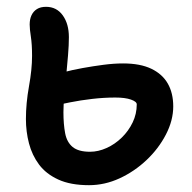

<svg xmlns="http://www.w3.org/2000/svg" viewBox="-20 -533 562 563"><path d="M241 10Q187 10 151 -6.5Q115 -23 94.5 -50.5Q74 -78 65 -112.5Q56 -147 56 -184Q56 -230 65 -280Q74 -330 74 -369Q74 -403 70.5 -425.5Q67 -448 67 -461Q67 -477 72.5 -488.5Q78 -500 88.5 -506.5Q99 -513 115 -513Q146 -513 164 -488Q182 -463 182 -424Q182 -401 179.5 -371Q177 -341 174 -310Q171 -279 168.5 -251.5Q166 -224 166 -204Q166 -169 171 -142.5Q176 -116 193 -102Q210 -88 244 -88Q268 -88 292.5 -99Q317 -110 337 -129.5Q357 -149 369 -174Q381 -199 381 -227Q381 -235 364 -241Q347 -247 318 -247Q285 -247 250.5 -243Q216 -239 186 -233Q156 -227 135 -222Q123 -222 111 -226Q99 -230 92 -239Q85 -248 85 -261Q85 -281 94.5 -290.5Q104 -300 122 -307Q139 -314 165.5 -321Q192 -328 222.5 -333.5Q253 -339 283.5 -343Q314 -347 341 -347Q391 -347 423.5 -331.5Q456 -316 472 -288Q488 -260 488 -221Q488 -180 466.5 -138.5Q445 -97 409.5 -63.5Q374 -30 330.5 -10Q287 10 241 10Z"/></svg>

Font: Shantell Sans Medium
Style: Regular
Weight: 500
Designer: Stephen Nixon, Anya Danilova, Shantell Martin
Foundry: Arrow Type
Version: Version 1.011;[c5ecc13dd]